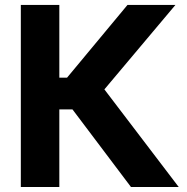

<svg xmlns="http://www.w3.org/2000/svg" viewBox="-20 -747 748 767"><path d="M503.2 0 269.5 -310H217V0H63.2V-727.3H217V-436.8H247.9L489.3 -727.3H680.8L397 -389.9L693.9 0Z"/></svg>

Font: Inter Zeller
Style: Bold
Weight: 700
Designer: Rasmus Andersson; Joe Bland
Foundry: zeller
Version: Version 3.015;git-dec3a8cb1